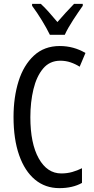

<svg xmlns="http://www.w3.org/2000/svg" viewBox="-20 -963 486 993"><path d="M292 -649Q237 -649 203 -608.5Q169 -568 153 -501.5Q137 -435 137 -357Q137 -221 180.5 -143.5Q224 -66 297 -66Q327 -66 353.5 -73.5Q380 -81 404 -93V-17Q356 10 287 10Q214 10 161 -34Q108 -78 79 -160.5Q50 -243 50 -358Q50 -460 76 -543Q102 -626 155.5 -675.5Q209 -725 289 -725Q361 -725 422 -689L392 -618Q370 -632 345 -640.5Q320 -649 292 -649ZM238 -783Q222 -816 197 -857Q172 -898 146 -933V-943H191Q210 -926 232.5 -900.5Q255 -875 277 -849Q303 -879 320.5 -898Q338 -917 363 -943H408V-933Q386 -902 358.5 -860Q331 -818 315 -783Z"/></svg>

Font: Noto Sans Thai ExtCond
Style: Regular
Weight: 400
Width: 2
Designer: Monotype Design Team
Foundry: Monotype Imaging Inc.
Version: Version 2.002; ttfautohint (v1.8.4.7-5d5b)